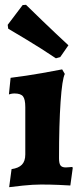

<svg xmlns="http://www.w3.org/2000/svg" viewBox="-20 -766 338 797"><path d="M28 -64Q57 -68 71 -82.5Q85 -97 85 -125V-321Q85 -354 75.5 -366Q66 -378 40 -378Q33 -378 26 -376.5Q19 -375 17 -374L24 -443Q89 -451 154 -462.5Q219 -474 238 -478L249 -459Q238 -437 231.5 -343.5Q225 -250 225 -109Q225 -88 231 -79.5Q237 -71 253 -71Q261 -71 269 -72Q277 -73 280 -73L282 -69L272 4Q259 3 223.5 1.5Q188 0 150 0Q117 0 74 4.5Q31 9 18 11ZM14 -647 12 -663 74 -745 88 -746Q103 -731 156.5 -679.5Q210 -628 264 -578L230 -529L212 -524Q151 -565 91 -601Q31 -637 14 -647Z"/></svg>

Font: Alegreya ExtraBold
Style: Regular
Weight: 800
Designer: Juan Pablo del Peral
Foundry: Huerta Tipografica
Version: Version 2.007; ttfautohint (v1.6)